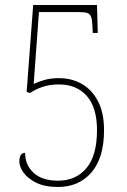

<svg xmlns="http://www.w3.org/2000/svg" viewBox="-20 -734 505 764"><path d="M211 10Q158 10 124 -7Q90 -24 73.5 -47.5Q57 -71 57 -90Q57 -110 63.5 -118Q70 -126 80 -126Q80 -77 114 -46Q148 -15 211 -15Q282 -15 324 -65Q366 -115 366 -216Q366 -306 325.5 -352Q285 -398 215 -398Q177 -398 148.5 -388Q120 -378 100 -364L86 -368L112 -714H366L369 -603H349L348 -629Q347 -655 342.5 -667Q338 -679 326.5 -682.5Q315 -686 291 -686H135L114 -400Q133 -409 157.5 -416Q182 -423 215 -423Q266 -423 306.5 -399.5Q347 -376 370.5 -330Q394 -284 394 -216Q394 -106 344 -48Q294 10 211 10Z"/></svg>

Font: Noto Serif Ethiopic Condensed Thin
Style: Regular
Weight: 100
Width: 3
Designer: Monotype Design Team
Foundry: Monotype Imaging Inc.
Version: Version 2.102; ttfautohint (v1.8.4.7-5d5b)